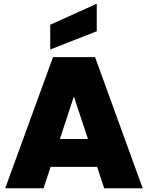

<svg xmlns="http://www.w3.org/2000/svg" viewBox="-20 -1012 795 1032"><path d="M502 -115H252L214 0H8L265 -705H491L747 0H540ZM453 -265 377 -493 302 -265ZM500 -844 250 -746V-879L500 -992Z"/></svg>

Font: DVN-Poppins ExtBd
Style: Regular
Weight: 800
Designer: Ninad Kale (Devanagari), Jonny Pinhorn (Latin)
Foundry: Indian Type Foundry
Version: 4.004